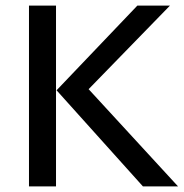

<svg xmlns="http://www.w3.org/2000/svg" viewBox="-20 -669 659 689"><path d="M84 -649H181V0H84ZM183 -345 473 -649H590L298 -349L619 0H493Z"/></svg>

Font: Play
Style: Regular
Weight: 400
Designer: Jonas Hecksher (Cyrillic expansion: Cyreal)
Foundry: Jonas Hecksher, Playtype, e-types AS
Version: Version 2.101; ttfautohint (v1.5.65-e2d9)